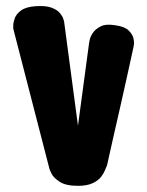

<svg xmlns="http://www.w3.org/2000/svg" viewBox="-20 -603 476 623"><path d="M23 -510Q23 -510 23 -520Q23 -530 28 -544Q33 -558 49 -569.5Q65 -581 97 -583Q129 -585 147.5 -578Q166 -571 174.5 -560.5Q183 -550 185.5 -541.5Q188 -533 188 -533L233 -195L269 -463Q269 -463 271 -473.5Q273 -484 281.5 -496.5Q290 -509 307 -517.5Q324 -526 354 -521Q384 -517 397 -504.5Q410 -492 413 -478.5Q416 -465 414 -455Q412 -445 412 -445Q412 -445 406 -417.5Q400 -390 390.5 -347Q381 -304 370 -255.5Q359 -207 349 -163.5Q339 -120 333 -92Q327 -64 326 -63Q325 -62 321.5 -52.5Q318 -43 309 -30.5Q300 -18 281.5 -9Q263 0 233 0Q193 0 173 -13.5Q153 -27 147 -40Q141 -53 141 -53Z"/></svg>

Font: Nerko One
Style: Regular
Weight: 400
Designer: Nermin Kahrimanovic
Foundry: Nermin Kahrimanovic
Version: Version 1.101